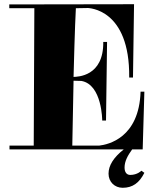

<svg xmlns="http://www.w3.org/2000/svg" viewBox="-20 -708 755 911"><path d="M24 -669H143L140 -17H25V1H567C519 39 495 77 495 116C495 155 524 183 562 183C609 183 641 160 665 112L651 102C651 102 632 122 598 122C581 122 571 109 571 87C571 57 586 30 607 1H657L665 -273H647C640 -54 494 -22 450 -17H323L329 -325L366 -324C465 -307 465 -136 465 -136H483L488 -509H470C472 -344 347 -344 329 -343C335 -575 339 -653 340 -669C359 -669 379 -670 398 -670C398 -669 597 -669 593 -340H611L616 -688L24 -687Z"/></svg>

Font: Purple Purse
Style: Regular
Weight: 400
Designer: Astigmatic (AOETI)
Foundry: Astigmatic (AOETI)
Version: Version 1.000